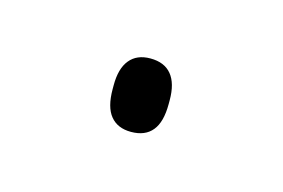

<svg xmlns="http://www.w3.org/2000/svg" viewBox="-29 -338 212 144"><g transform="rotate(15 77.0 -266.5)"><path d="M76.5 -238Q66 -238 60.5 -244.8Q55 -251.5 55 -265.5V-268.5Q55 -281.5 60.5 -288.2Q66 -295 76.5 -295Q87.5 -295 93 -288.2Q98.5 -281.5 98.5 -268.5V-265.5Q98.5 -251.5 93 -244.8Q87.5 -238 76.5 -238Z"/></g></svg>

Font: Anek Tamil Medium Thin
Style: Regular
Weight: 250
Version: Version 1.003